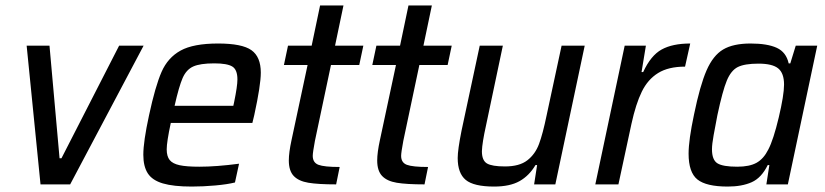

<svg xmlns="http://www.w3.org/2000/svg" viewBox="-20 -678 3033 706"><path d="M129 0 78 -510H162L199 -96H206L418 -510H508L238 0Z M507 -109Q507 -157 528 -254Q551 -361 574 -413.5Q597 -466 644 -492Q691 -518 782 -518Q870 -518 904.5 -493.5Q939 -469 939 -411Q939 -365 915 -255L908 -226H608Q593 -156 593 -129Q593 -103 604 -89.5Q615 -76 640.5 -70.5Q666 -65 713 -65Q775 -65 859 -76L844 -7Q816 0 771.5 4Q727 8 685 8Q618 8 579 -3.5Q540 -15 523.5 -40.5Q507 -66 507 -109ZM838 -289 841 -303Q853 -361 853 -386Q853 -422 834 -433.5Q815 -445 768 -445Q716 -445 690.5 -433.5Q665 -422 651.5 -391Q638 -360 622 -289Z M1042 -88Q1042 -117 1052 -163L1111 -439H1024L1039 -510H1126L1157 -658H1243L1212 -510H1316L1301 -439H1197L1138 -160Q1130 -117 1130 -105Q1130 -80 1151 -72Q1172 -64 1229 -64L1216 0Q1150 0 1114 -6Q1078 -12 1060 -31Q1042 -50 1042 -88Z M1367 -88Q1367 -117 1377 -163L1436 -439H1349L1364 -510H1451L1482 -658H1568L1537 -510H1641L1626 -439H1522L1463 -160Q1455 -117 1455 -105Q1455 -80 1476 -72Q1497 -64 1554 -64L1541 0Q1475 0 1439 -6Q1403 -12 1385 -31Q1367 -50 1367 -88Z M1663 -97Q1663 -127 1677 -197L1744 -510H1829L1767 -216Q1753 -153 1752 -122Q1752 -88 1770.5 -77Q1789 -66 1837 -66Q1890 -66 1919 -88.5Q1948 -111 1962 -148.5Q1976 -186 1990 -254L2045 -510H2130L2022 0H1944L1955 -71H1949Q1926 -32 1890.5 -12Q1855 8 1797 8Q1722 8 1692.5 -16.5Q1663 -41 1663 -97Z M2277 -510H2355L2339 -413H2345Q2373 -474 2413 -496Q2453 -518 2518 -518L2499 -433Q2438 -433 2400 -409.5Q2362 -386 2340 -341Q2318 -296 2302 -223L2254 0H2169Z M2512 -113Q2512 -163 2532 -257Q2554 -364 2578 -419Q2602 -474 2639 -496Q2676 -518 2740 -518Q2802 -518 2836.5 -502Q2871 -486 2880 -445H2886L2906 -510H2985L2877 0H2798L2809 -71H2803Q2780 -24 2744 -8Q2708 8 2656 8Q2577 8 2544.5 -18Q2512 -44 2512 -113ZM2805 -128Q2824 -164 2843.5 -246Q2863 -328 2863 -367Q2863 -409 2841.5 -426.5Q2820 -444 2769 -444Q2718 -444 2693 -431.5Q2668 -419 2652.5 -381.5Q2637 -344 2618 -255Q2610 -214 2604 -180.5Q2598 -147 2598 -129Q2598 -90 2618 -77.5Q2638 -65 2691 -65Q2736 -65 2762 -79.5Q2788 -94 2805 -128Z"/></svg>

Font: Saira Semi Condensed
Style: Italic
Weight: 400
Width: 4
Italic angle: -12°
Designer: Hector Gatti with collaboration of the Omnibus-Type team
Foundry: Omnibus-Type
Version: Version 1.001; ttfautohint (v1.8)